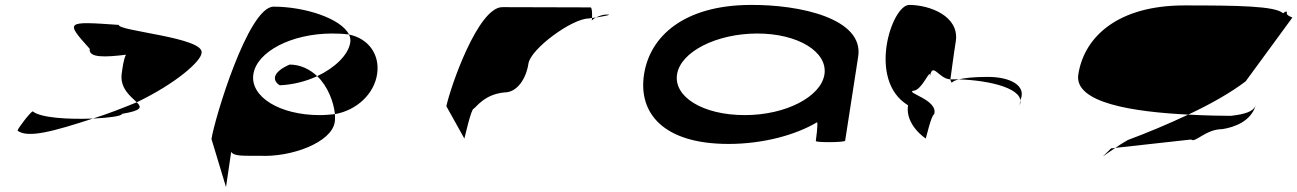

<svg xmlns="http://www.w3.org/2000/svg" viewBox="-20 -576 5264 779"><path d="M51 -46C93 -14 197 -43 357 -95C255 -91 145 -98 113 -124C105 -124 53 -56 51 -46ZM344 -378C338 -340 410 -344 491 -354C481 -333 478 -306 474 -279C465 -218 511 -184 535 -161C697 -239 797 -329 798 -362C808 -424 458 -450 462 -475C247 -490 243 -490 344 -378ZM357 -95C424 -98 474 -105 475 -114C556 -128 556 -140 535 -161C476 -137 418 -114 357 -95Z M838 -12 897 183 918 40C929 58 962 56 1032 56C1162 63 1325 2 1338 -80C1340 -90 1339 -101 1339 -113C1319 -111 1300 -109 1277 -109C1114 -109 994 -184 1008 -275C1022 -366 1162 -440 1328 -440C1352 -440 1373 -439 1396 -436C1364 -501 1217 -549 1090 -549C987 -549 850 -92 838 -12ZM1115 -230C1168 -232 1222 -246 1267 -267C1237 -295 1199 -314 1155 -314C1086 -284 1083 -250 1115 -230ZM1267 -267C1311 -225 1334 -161 1339 -113C1429 -129 1498 -196 1510 -275C1522 -353 1477 -419 1396 -436C1401 -425 1403 -414 1401 -403C1393 -353 1339 -301 1267 -267Z M1791 -145 1864 -14C1863 -6 1891 -135 1902 -135C1913 -142 1947 -194 2027 -201C2079 -201 2115 -258 2124 -318C2133 -378 2301 -501 2369 -501C2369 -501 2374 -502 2382 -503C2383 -520 2382 -546 2376 -546C2376 -546 2160 -547 2018 -547C1920 -547 1808 -225 1791 -145ZM2382 -503C2382 -498 2381 -494 2381 -491C2381 -494 2388 -500 2398 -505C2392 -504 2387 -504 2382 -503ZM2398 -505C2429 -510 2469 -517 2442 -517C2426 -517 2410 -511 2398 -505Z M2593 -274C2569 -118 2670 8 2936 8C3075 8 3208 -28 3295 -80C3300 -76 3290 -4 3290 -4C3289 3 3408 2 3409 -5L3462 -347C3485 -500 3228 -558 3022 -556C2756 -554 2617 -430 2593 -274ZM2727 -274C2741 -366 2887 -440 3053 -440C3217 -440 3339 -366 3325 -274C3311 -184 3169 -109 3002 -109C2830 -109 2713 -184 2727 -274Z M3664 -149C3652 -68 3736 -14 3736 -14C3735 -6 3759 -112 3770 -112C3789 -171 3651 -200 3686 -208C3722 -208 3760 -314 3752 -261C3763 -331 3787 -256 3836 -254C3840 -281 3848 -346 3858 -409C3873 -510 3753 -556 3669 -556C3598 -556 3497 -250 3664 -149ZM3836 -254C3837 -246 3840 -242 3842 -241C3841 -237 3840 -246 3870 -254ZM3870 -254C3891 -259 3926 -264 3988 -264C4080 -264 4146 -228 4120 -170L4117 -149C4144 -215 3999 -250 3870 -254Z M4355 -274C4337 -158 4579 -122 4801 -111C4893 -154 4975 -201 5034 -246L5223 -504C5230 -504 5199 -512 5201 -522C5203 -533 5195 -530 5186 -522C5155 -552 5000 -554 4785 -554C4517 -554 4379 -428 4355 -274ZM4488 26C4438 76 4447 62 4505 24ZM4505 24 4813 -10C4828 6 4872 -52 4939 -52C4990 -60 5054 -84 5074 -146C5063 -124 5035 -113 4974 -106C4940 -106 4877 -107 4801 -111C4718 -72 4632 -36 4556 -8C4535 4 4518 15 4505 24Z"/></svg>

Font: Ampere
Style: UltExtIta
Weight: 400
Version: Version 1